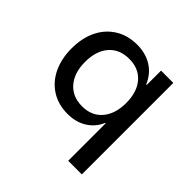

<svg xmlns="http://www.w3.org/2000/svg" viewBox="-175 -666 1006 1006"><g transform="rotate(45 328.0 -163.0)"><path d="M465 180V-98H462Q441 -48 396 -19.5Q351 9 289 9Q220 9 168.5 -23.5Q117 -56 89 -114.5Q61 -173 61 -248Q61 -326 89 -383.5Q117 -441 169 -473.5Q221 -506 291 -506Q354 -506 401 -476.5Q448 -447 471 -392H475V-498H566V180ZM315 -73Q385 -73 425.5 -120.5Q466 -168 466 -249Q466 -330 425.5 -377Q385 -424 314 -424Q242 -424 201.5 -377Q161 -330 161 -249Q161 -168 202 -120.5Q243 -73 315 -73Z"/></g></svg>

Font: Nunito Sans 12pt ExtraLight 7pt Medium
Style: Regular
Weight: 500
Version: Version 3.101;gftools[0.9.27]